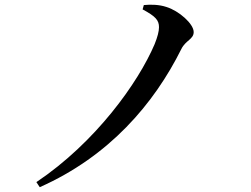

<svg xmlns="http://www.w3.org/2000/svg" viewBox="-20 -744 1040 797"><path d="M572 -705C626 -676 640 -660 640 -631C640 -614 634 -591 622 -561C554 -401 377 -153 131 12L145 33C433 -95 619 -312 733 -541C751 -577 784 -581 784 -611C784 -645 723 -699 671 -715C641 -725 607 -726 577 -723Z"/></svg>

Font: Noto Serif CJK KR SemiBold
Style: Regular
Weight: 600
Designer: Ryoko NISHIZUKA 西塚涼子 (kana & ideographs); Frank Grießhammer (Latin, Greek & Cyrillic); Wenlong ZHANG 张文龙 (bopomofo); San
Foundry: Adobe
Version: Version 2.001;hotconv 1.1.0;makeotfexe 2.6.0